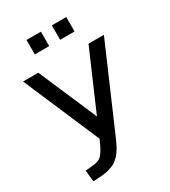

<svg xmlns="http://www.w3.org/2000/svg" viewBox="-224 -856 1030 1161"><g transform="rotate(-30 291.0 -275.0)"><path d="M466.8 -539.1H574.2L342.8 -3.9Q332 21.5 327.1 32.2Q322.3 43 313 63.5Q303.7 84 298.3 92.8Q293 101.6 282.7 116.7Q272.5 131.8 265.1 138.7Q257.8 145.5 246.1 155.8Q234.4 166 222.7 170.9Q210.9 175.8 195.8 181.2Q180.7 186.5 163.1 189.5Q145.5 192.4 125 193.4L76.2 196.3L68.4 117.2L119.1 112.3Q163.1 109.4 184.6 86.4Q206.1 63.5 229.5 9.8L237.3 -8.8L9.8 -539.1H116.2L291 -132.8ZM153.3 -645.5V-746.1H253.9V-645.5ZM330.1 -645.5V-746.1H430.7V-645.5Z"/></g></svg>

Font: Min Sans Medium
Style: Regular
Weight: 500
Designer: Jinseong-Kim, NotoSansCJK, Nunito
Foundry: Jinseong-Kim
Version: Version 1.400;Glyphs 3.1.2 (3151)